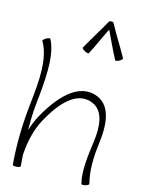

<svg xmlns="http://www.w3.org/2000/svg" viewBox="-147 -1098 878 1190"><g transform="rotate(15 292.0 -502.5)"><path d="M331 -788C361 -845 386 -904 415 -962C444 -904 469 -845 500 -788C502 -784 513 -787 526 -793C538 -800 546 -808 544 -812C508 -878 466 -942 431 -1008C428 -1013 422 -1016 416 -1014C409 -1016 403 -1013 400 -1008C364 -942 322 -878 286 -812C284 -808 293 -800 305 -793C317 -787 329 -784 331 -788ZM100 -82C106 -162 123 -241 162 -312C226 -429 320 -543 430 -498C511 -465 515 -361 503 -269C490 -177 476 -68 496 6C497 11 509 11 522 8C535 4 545 -2 544 -6C522 -90 526 -178 537 -264C552 -377 548 -504 450 -544C320 -597 207 -466 131 -328C114 -297 101 -264 91 -230C90 -286 91 -342 97 -398C112 -540 131 -718 77 -813C74 -816 63 -814 51 -807C39 -800 31 -791 33 -788C93 -685 77 -534 63 -402C48 -268 43 -132 55 2C55 6 67 9 81 8C94 7 105 2 105 -2C103 -27 101 -52 99 -77C100 -78 100 -80 100 -82Z"/></g></svg>

Font: Nupuram Thin
Style: Regular
Weight: 100
Designer: Santhosh Thottingal (santhosh.thottingal@gmail.com)
Foundry: SMC
Version: Version 1.000